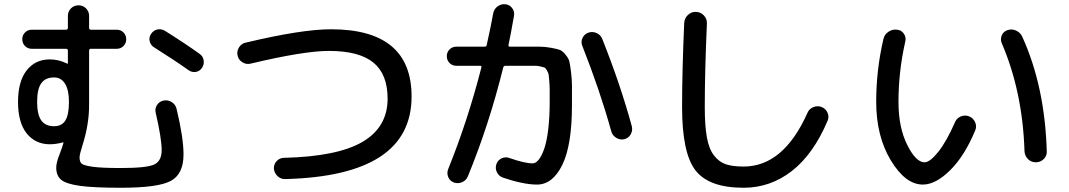

<svg xmlns="http://www.w3.org/2000/svg" viewBox="-20 -830 5040 905"><path d="M235 -465Q194 -465 174.5 -437.5Q155 -410 155 -350Q155 -290 174.5 -262.5Q194 -235 235 -235Q271 -235 288 -262Q305 -289 305 -350Q305 -406 286.5 -435.5Q268 -465 235 -465ZM215 -150Q147 -150 106 -201Q65 -252 65 -350Q65 -446 105.5 -498Q146 -550 215 -550Q257 -550 297 -530H299Q300 -530 300 -531V-591Q300 -600 291 -600H130Q111 -600 98 -613Q85 -626 85 -645Q85 -664 98 -677Q111 -690 130 -690H291Q300 -690 300 -699V-755Q300 -776 314.5 -790.5Q329 -805 350 -805Q371 -805 385.5 -790.5Q400 -776 400 -755V-699Q400 -690 408 -690H530Q549 -690 562 -677Q575 -664 575 -645Q575 -626 562 -613Q549 -600 530 -600H408Q400 -600 400 -591V-335Q400 -243 369 -146Q355 -102 355 -88Q355 -68 364.5 -59Q374 -50 416.5 -44Q459 -38 550 -38Q671 -38 706.5 -54.5Q742 -71 742 -122Q742 -177 714 -298Q709 -318 720 -335Q731 -352 751 -356Q771 -360 789 -349Q807 -338 812 -318Q845 -182 845 -102Q845 -10 785.5 22.5Q726 55 550 55Q422 55 357 46Q292 37 268.5 17.5Q245 -2 245 -40Q245 -64 262 -106Q275 -140 279 -156V-158Q278 -158 278 -158.5Q278 -159 277 -159Q244 -150 215 -150ZM921 -576Q937 -565 940 -545.5Q943 -526 932 -510Q921 -494 903 -491Q885 -488 869 -499Q806 -544 706 -607Q690 -617 685.5 -635.5Q681 -654 692 -670Q703 -687 721.5 -691Q740 -695 757 -685Q850 -627 921 -576Z M1161 -530Q1141 -525 1122.5 -536.5Q1104 -548 1100 -568Q1095 -588 1106.5 -606.5Q1118 -625 1138 -629Q1402 -692 1540 -692Q1920 -692 1920 -375Q1920 -1 1325 14Q1304 15 1288.5 0.5Q1273 -14 1271 -35Q1270 -55 1283.5 -70Q1297 -85 1317 -86Q1571 -92 1689 -161.5Q1807 -231 1807 -365Q1807 -480 1740 -535Q1673 -590 1530 -590Q1413 -590 1161 -530Z M2131 -520Q2112 -520 2099 -533Q2086 -546 2086 -565Q2086 -584 2099 -597Q2112 -610 2131 -610H2264Q2273 -610 2274 -617Q2296 -717 2305 -768Q2309 -788 2325.5 -800Q2342 -812 2362 -810Q2382 -808 2394 -792Q2406 -776 2403 -757Q2387 -665 2377 -619Q2375 -610 2383 -610H2451Q2500 -610 2524.5 -610Q2549 -610 2578.5 -604.5Q2608 -599 2619.5 -594.5Q2631 -590 2645.5 -572.5Q2660 -555 2663.5 -541Q2667 -527 2671.5 -491Q2676 -455 2676 -425Q2676 -395 2676 -335Q2676 -146 2630.5 -53Q2585 40 2511 40Q2447 40 2350 7Q2331 0 2322 -18.5Q2313 -37 2320 -57Q2327 -76 2345 -84Q2363 -92 2382 -85Q2453 -60 2491 -60Q2505 -60 2519 -77Q2533 -94 2545 -128Q2557 -162 2564 -219.5Q2571 -277 2571 -350Q2571 -390 2571 -407Q2571 -424 2569 -448Q2567 -472 2566 -479Q2565 -486 2558 -498Q2551 -510 2547 -511.5Q2543 -513 2528.5 -516.5Q2514 -520 2504 -520Q2494 -520 2471 -520H2363Q2354 -520 2352 -512Q2285 -241 2185 2Q2177 21 2157.5 29Q2138 37 2119 30Q2100 23 2092.5 4Q2085 -15 2093 -34Q2185 -262 2249 -512Q2251 -520 2243 -520ZM2861 -212Q2808 -403 2725 -613Q2717 -632 2725.5 -650.5Q2734 -669 2753 -676Q2773 -683 2792.5 -674Q2812 -665 2819 -646Q2905 -430 2958 -235Q2963 -215 2953 -197Q2943 -179 2923 -174Q2903 -169 2884.5 -180.5Q2866 -192 2861 -212Z M3485 55Q3322 55 3258.5 -26.5Q3195 -108 3195 -325Q3195 -493 3205 -721Q3206 -744 3222.5 -759.5Q3239 -775 3261 -774Q3283 -773 3298 -757Q3313 -741 3312 -719Q3302 -494 3302 -325Q3302 -237 3312 -182Q3322 -127 3346 -96.5Q3370 -66 3402 -55.5Q3434 -45 3485 -45Q3673 -45 3786 -298Q3794 -317 3813.5 -325Q3833 -333 3852 -326Q3872 -318 3880.5 -299Q3889 -280 3881 -261Q3814 -103 3712.5 -24Q3611 55 3485 55Z M4809 -118Q4800 -398 4702 -626Q4694 -645 4702 -663.5Q4710 -682 4729 -688Q4749 -695 4769 -686Q4789 -677 4798 -658Q4905 -423 4914 -117Q4915 -95 4899.5 -80Q4884 -65 4862 -65Q4840 -65 4825 -80.5Q4810 -96 4809 -118ZM4330 40Q4248 40 4179 -74Q4110 -188 4110 -350Q4110 -500 4144 -646Q4149 -668 4168 -680.5Q4187 -693 4209 -690Q4229 -688 4240.5 -671Q4252 -654 4247 -634Q4215 -492 4215 -350Q4215 -230 4256 -147.5Q4297 -65 4338 -65Q4363 -65 4402 -113.5Q4441 -162 4481 -253Q4489 -273 4508.5 -281Q4528 -289 4547 -282Q4567 -274 4576 -254.5Q4585 -235 4577 -216Q4527 -95 4458.5 -27.5Q4390 40 4330 40Z"/></svg>

Font: Rounded Mplus 1c Medium
Style: Regular
Weight: 500
Version: Version 1.059.20150529